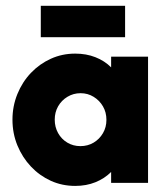

<svg xmlns="http://www.w3.org/2000/svg" viewBox="-20 -619 561 650"><path d="M234.7 10.4Q190.3 10.4 152.1 -6.9Q113.9 -24.3 84.7 -55.2Q55.6 -86.1 38.9 -126.7Q22.2 -167.4 22.2 -213.9Q22.2 -259.7 38.9 -300.7Q55.6 -341.7 84.7 -372.2Q113.9 -402.8 152.1 -420.1Q190.3 -437.5 234.7 -437.5Q272.2 -437.5 303.1 -425.3Q334 -413.2 356.2 -391V-427.1H481.2V0H356.2V-36.8Q334 -14.6 303.1 -2.1Q272.2 10.4 234.7 10.4ZM252.1 -124.3Q277.1 -124.3 296.9 -136.1Q316.7 -147.9 328.5 -168.1Q340.3 -188.2 340.3 -213.2Q340.3 -238.9 328.5 -259Q316.7 -279.2 296.9 -291.3Q277.1 -303.5 252.8 -303.5Q228.5 -303.5 208.3 -291.3Q188.2 -279.2 176.7 -259Q165.3 -238.9 165.3 -213.9Q165.3 -188.9 176.7 -168.4Q188.2 -147.9 208 -136.1Q227.8 -124.3 252.1 -124.3ZM118.1 -493.1V-599.3H403.5V-493.1Z"/></svg>

Font: Afacad Flux ExtraBold
Style: Regular
Weight: 800
Designer: Kristian Moeller
Foundry: Dicotype
Version: Version 1.100